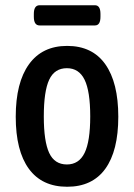

<svg xmlns="http://www.w3.org/2000/svg" viewBox="-20 -705 510 732"><path d="M236 7Q140 7 90 -61.5Q40 -130 40 -260Q40 -390 90.5 -460Q141 -530 236 -530Q332 -530 381.5 -460Q431 -390 431 -260Q431 -130 381.5 -61.5Q332 7 236 7ZM235 -78Q281 -78 302.5 -122Q324 -166 324 -261Q324 -357 302.5 -401Q281 -445 235 -445Q188 -445 167.5 -401Q147 -357 147 -261Q147 -166 167.5 -122Q188 -78 235 -78ZM131 -608Q109 -608 109 -641V-652Q109 -685 131 -685H342Q363 -685 363 -652V-641Q363 -608 342 -608Z"/></svg>

Font: Asap Condensed Medium
Style: Regular
Weight: 500
Width: 3
Designer: Pablo Cosgaya
Foundry: Omnibus-Type
Version: Version 3.001; ttfautohint (v1.8.4.7-5d5b)